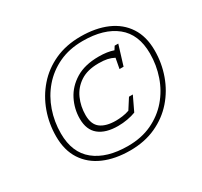

<svg xmlns="http://www.w3.org/2000/svg" viewBox="-150 -918 1188 1129"><g transform="rotate(-30 444.5 -353.5)"><path d="M514 -717Q616 -717 691.8 -684.2Q767.5 -651.5 809.5 -587.2Q851.5 -523 851.5 -428.5Q851.5 -342.5 823.2 -263.5Q795 -184.5 741.2 -123Q687.5 -61.5 610 -25.8Q532.5 10 434 10Q332.5 10 256.5 -23Q180.5 -56 138.5 -120.5Q96.5 -185 96.5 -279Q96.5 -365.5 124.8 -444Q153 -522.5 206.8 -584.2Q260.5 -646 338 -681.5Q415.5 -717 514 -717ZM436 -19.5Q527.5 -19.5 598.5 -53Q669.5 -86.5 718.8 -143.8Q768 -201 793.2 -274.2Q818.5 -347.5 818.5 -427Q818.5 -557 737 -622.5Q655.5 -688 512 -688Q420.5 -688 349.5 -654.5Q278.5 -621 229.2 -563.5Q180 -506 154.8 -433Q129.5 -360 129.5 -280.5Q129.5 -150.5 211 -85Q292.5 -19.5 436 -19.5ZM448.5 -184Q467.5 -184 492.8 -187.2Q518 -190.5 540 -198.5L584.5 -268H610.5L564.5 -171.5Q540 -162 508.2 -156.2Q476.5 -150.5 444 -150.5Q360.5 -150.5 314.8 -187.5Q269 -224.5 269 -300Q269 -366.5 299.2 -426.2Q329.5 -486 391.2 -523.8Q453 -561.5 547.5 -561.5Q606.5 -561.5 647 -547L661.5 -570H686L645 -436.5H617.5L630.5 -506Q608.5 -517.5 585 -522.5Q561.5 -527.5 526.5 -527.5Q450.5 -527.5 402.5 -495.5Q354.5 -463.5 331.8 -412Q309 -360.5 309 -301.5Q309 -238 345.5 -211Q382 -184 448.5 -184Z"/></g></svg>

Font: Newsreader Caption ExtraLight
Style: Italic
Weight: 275
Italic angle: -17°
Designer: Hugues Gentile
Foundry: Production Type
Version: Version 1.001